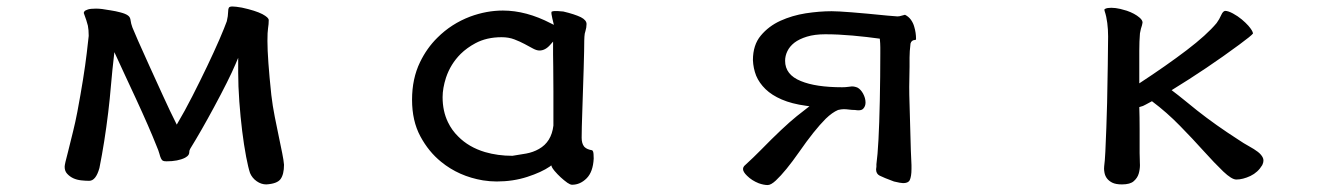

<svg xmlns="http://www.w3.org/2000/svg" viewBox="-20 -499 4040 577"><path d="M548.8 -40.5V-42.5Q548.8 -46.9 551.8 -52.2Q585 -106 622.6 -175.8Q668 -259.8 687.5 -305.7L695.8 -325.2V-281.2Q695.8 -240.2 699.2 -193.8Q706.1 -100.1 719.7 -27.8Q726.1 5.4 731.4 21Q737.8 36.1 751.5 45.7Q765.1 55.2 780.3 55.2Q813 53.2 823.2 39.1Q833.5 24.9 833.5 -3.9Q832.5 -17.1 828.1 -38.8Q823.7 -60.5 817.9 -88.4Q812 -116.2 805.7 -148.2Q799.3 -180.2 795.4 -213.4Q783.7 -323.7 783.7 -376Q783.7 -402.8 785.6 -414.6Q787.6 -426.3 787.6 -438.5Q787.6 -442.4 783 -446.8Q778.3 -451.2 768.6 -456.5Q747.6 -467.3 707 -476.1Q687.5 -479.5 678.7 -479.5Q669.9 -479.5 668 -476.1Q665.5 -471.7 665.5 -462.4Q665.5 -451.7 661.6 -435.1Q655.3 -417.5 639.2 -379.9Q606.4 -304.7 558.1 -210Q535.2 -165 511.2 -124.5Q491.2 -164.1 470.2 -210.4Q449.2 -256.8 429.2 -300.3Q409.2 -343.8 395 -376.5Q379.9 -411.6 377.9 -416.5Q373.5 -428.7 372.6 -437Q371.6 -447.8 364.3 -452.6Q356.9 -458 341.3 -461.9Q329.1 -465.3 310.1 -468.3H309.6Q284.7 -473.1 268.6 -473.1Q252.4 -473.1 244.6 -470.7Q235.4 -467.8 233.4 -464.4Q231.9 -461.9 231.9 -460.7Q231.9 -459.5 231.9 -459.5Q235.8 -448.7 239.3 -438.5Q242.7 -428.2 244.1 -421.9Q246.6 -409.2 246.6 -391.6V-391.1L240.7 -339.4Q232.4 -269 212.4 -162.6Q206.5 -131.8 199.7 -104.5Q189.9 -63.5 184.1 -41.5Q174.3 -5.4 174.3 2Q174.3 15.1 181.6 22.9Q196.8 40 224.1 43Q237.3 44.4 248 44.4Q268.1 44.4 278.8 5.9Q294.4 -71.8 305.2 -161.1Q310.1 -201.7 313.5 -242.7Q316.9 -283.7 323.7 -342.3Q339.8 -306.6 355.5 -273.4Q371.1 -240.2 388.2 -203.1Q429.2 -114.3 450.2 -61Q456.5 -46.4 459 -37.1Q463.4 -19.5 469.2 -16.1Q472.7 -14.2 480.5 -14.2Q514.6 -14.2 536.1 -24.9Q543.5 -28.8 546.9 -34.2Q548.8 -38.6 548.8 -40.5Z M1491.2 -467.3Q1442.4 -467.3 1393.1 -449.2Q1336.4 -427.7 1294.4 -385.7Q1262.7 -354.5 1242.2 -312Q1218.3 -262.7 1218.3 -199.2Q1218.3 -135.7 1243.2 -89.4Q1268.1 -43 1305.7 -12.7Q1358.9 30.8 1431.2 43Q1452.6 46.4 1472.7 46.4Q1522 46.4 1564.7 32.5Q1607.4 18.6 1632.3 1.5L1636.7 -2L1638.7 3.4Q1640.6 7.3 1646.5 14.6Q1664.1 35.2 1685.1 50.3Q1693.8 56.2 1699.2 56.2Q1723.6 56.2 1742.9 36.9Q1762.2 17.6 1764.2 -22.5Q1764.2 -39.1 1762.2 -43.9Q1761.2 -45.9 1759.8 -47.4Q1744.1 -49.8 1736.8 -57.1L1735.4 -58.6Q1728 -67.9 1728 -85Q1728 -110.4 1730 -167Q1735.4 -328.1 1735.4 -345.2Q1735.8 -369.6 1735.8 -376.7Q1735.8 -383.8 1736.3 -388.7Q1736.8 -398.9 1739.3 -405.3Q1742.7 -416.5 1742.7 -426.8Q1742.7 -438.5 1725.6 -447.3Q1706.5 -456.5 1672.9 -464.4Q1660.2 -465.8 1655.3 -465.8Q1650.4 -465.8 1645.5 -465.8Q1639.6 -465.3 1637.2 -463.4Q1637.2 -462.9 1637.2 -462.9V-457.5Q1638.2 -453.6 1638.2 -452.1Q1638.7 -447.8 1644.5 -424.3L1635.7 -428.7Q1561.5 -467.3 1491.2 -467.3ZM1310.1 -207Q1310.1 -233.9 1320.3 -265.6Q1334 -306.6 1364.3 -336.9Q1383.3 -355.5 1408.7 -369.1Q1442.4 -387.2 1487.3 -387.2Q1508.8 -387.2 1525.9 -380.6Q1543 -374 1556.6 -366.7L1582 -353Q1592.8 -347.2 1601.1 -347.2Q1619.1 -347.2 1634.3 -365.2L1642.1 -374V-335Q1642.1 -319.3 1642.6 -299.3Q1643.1 -265.6 1643.1 -224.6V-122.1V-121.6Q1637.2 -72.3 1599.6 -51.3Q1582.5 -41.5 1561.5 -37.6Q1540.5 -33.7 1520 -30.8H1519.5Q1476.1 -30.8 1437.5 -42Q1388.7 -56.6 1356.9 -88.9Q1337.9 -107.4 1326.2 -131.8Q1310.1 -165 1310.1 -207Z M2712.4 -238.3 2713.4 -298.8V-326.2Q2713.4 -344.2 2716.3 -368.2Q2719.2 -378.4 2729.5 -378.9Q2731.9 -378.9 2732.4 -379.9L2732.9 -381.8Q2732.9 -400.9 2727.5 -418.5Q2724.6 -429.7 2717.3 -439.9Q2710.4 -449.2 2699.7 -454.6Q2694.8 -453.6 2690.4 -452.1Q2686 -450.7 2682.9 -450.2Q2679.7 -449.7 2676.8 -449.7Q2671.9 -449.7 2647 -452.1Q2515.6 -465.3 2479.2 -465.3Q2442.9 -465.3 2401.4 -459Q2360.8 -452.6 2325.2 -436.5Q2290 -420.4 2266.4 -392.1Q2242.7 -363.8 2242.7 -318.4Q2243.7 -293.9 2252.4 -271.5Q2261.7 -249.5 2280.5 -231.2Q2299.3 -212.9 2329.3 -200Q2359.4 -187 2401.9 -181.2L2412.6 -179.7Q2388.2 -161.1 2374.5 -149.9Q2333.5 -116.7 2267.1 -48.8Q2246.1 -27.3 2216.3 0Q2212.9 4.4 2212.9 8.8Q2212.9 17.6 2225.1 29.3Q2239.3 43.5 2260.3 51.8Q2275.4 57.1 2287.1 57.1Q2296.9 57.1 2311.5 43.5Q2340.8 16.1 2381.8 -42.5Q2426.8 -107.4 2461.4 -142.1Q2481 -161.1 2498.5 -168.5Q2508.3 -170.9 2515.6 -170.9Q2522.9 -170.9 2531.7 -169.7Q2540.5 -168.5 2548.8 -168.5H2549.3Q2555.2 -167.5 2560.1 -167.5Q2569.8 -167.5 2574.2 -172.4Q2581.1 -179.7 2581.1 -190.9Q2581.1 -204.1 2573.7 -217.8Q2566.9 -230 2557.6 -235.4Q2548.8 -239.3 2540 -239.3Q2537.1 -239.3 2529.1 -238Q2521 -236.8 2510.7 -236.8Q2431.6 -236.8 2386.7 -255.4Q2339.4 -274.4 2339.4 -316.4Q2339.4 -331.1 2346.2 -345.2Q2353 -359.4 2367.2 -370.6Q2381.8 -381.8 2405 -388.9Q2428.2 -396 2460 -396Q2499 -396 2542.2 -392.1Q2585.4 -388.2 2624 -382.8Q2625.5 -368.2 2625.5 -356.9V-337.9Q2625.5 -269 2624 -196.3Q2621.1 -58.1 2613.8 -5.4V2Q2613.8 4.4 2613.3 5.9Q2612.8 8.3 2612.8 9.8Q2612.8 23.4 2623.5 28.8Q2636.2 35.2 2666.5 46.4Q2687 51.3 2693.8 51.3Q2700.7 51.3 2704.6 49.8Q2710.9 47.9 2713.9 42.5Q2719.2 31.2 2719.2 8.8V-2.9Q2718.3 -15.6 2717.3 -46.4Q2712.9 -200.7 2712.6 -214.4Q2712.4 -228 2712.4 -238.3Z M3403.8 -248.5V-346.2Q3403.8 -375 3405.8 -398.9Q3406.7 -405.3 3408.7 -412.6Q3412.6 -423.8 3413.6 -431.2Q3413.6 -438.5 3404.3 -446.3Q3390.1 -458.5 3366.2 -466.8Q3358.4 -469.2 3346.7 -472.2Q3332 -475.6 3319.8 -475.6Q3307.6 -475.6 3301.8 -472.7Q3298.8 -471.2 3298.8 -469.7Q3298.8 -467.8 3299.8 -465.3Q3305.2 -449.2 3307.6 -429.9Q3310.1 -410.6 3310.1 -389.6Q3310.1 -373 3309.1 -302.7Q3308.1 -232.4 3307.1 -190.4Q3305.2 -115.2 3301.8 -43Q3300.3 -13.2 3298.3 0.5Q3297.9 3.4 3297.9 8.1Q3297.9 12.7 3299.3 20.5Q3303.2 40 3322.3 49.8Q3333 55.2 3351.6 55.2Q3376.5 55.2 3387.2 45.4Q3398.4 35.6 3402.1 22.7Q3405.8 9.8 3405.8 -2.9Q3405.8 -5.9 3405.5 -10.3Q3405.3 -14.6 3405.3 -20Q3404.8 -30.3 3404.8 -39.1V-110.8Q3404.8 -148.4 3403.8 -177.2L3407.2 -178.2Q3414.6 -179.7 3422.9 -184.6Q3431.6 -189.5 3441.9 -194.8Q3486.3 -161.6 3526.1 -120.8Q3565.9 -80.1 3594.7 -47.9Q3630.9 -7.8 3656.2 16.4Q3681.6 40.5 3695.3 40.5Q3714.8 40.5 3737.8 29.8Q3760.3 19 3773.4 -2.9Q3776.9 -10.7 3776.9 -15.9Q3776.9 -21 3775.4 -24.4Q3771 -34.2 3760.3 -42.5Q3749.5 -50.8 3733.4 -59.6Q3717.3 -68.4 3701.7 -79.1Q3633.3 -123 3577.6 -167Q3554.7 -185.1 3542 -195.8Q3520.5 -213.4 3501 -228Q3608.4 -293.9 3704.1 -364.7Q3740.7 -391.6 3745.6 -398.4Q3744.6 -406.7 3731.4 -421.9Q3723.6 -430.7 3711.7 -440.7Q3699.7 -450.7 3685.3 -458.5Q3670.9 -466.3 3661.6 -466.3Q3655.3 -465.3 3650.4 -454.6Q3644.5 -440.9 3636.2 -429.7Q3606.4 -394 3546.1 -348.1Q3485.8 -302.2 3403.8 -248.5Z"/></svg>

Font: Bakudai
Style: Light
Weight: 300
Version: Version 1.48